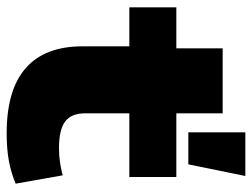

<svg xmlns="http://www.w3.org/2000/svg" viewBox="-110 -635 756 576"><g transform="rotate(90 268.0 -347.0)"><path d="M380 11Q249 11 184 -46.5Q119 -104 119 -216V-357H2V-498H125V-637H320V-498H511V-357H320V-224Q320 -183 344.5 -164.5Q369 -146 424 -146Q447 -146 467 -149Q487 -152 506 -157L531 -16Q498 -2 462 4.5Q426 11 380 11ZM377 -534V-705H508L473 -534Z"/></g></svg>

Font: Nunito Sans 10pt Expanded Black
Style: Regular
Weight: 900
Width: 7
Designer: Vernon Adams
Foundry: Vernon Adams
Version: Version 3.101;gftools[0.9.27]